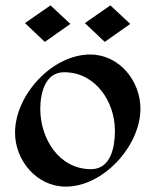

<svg xmlns="http://www.w3.org/2000/svg" viewBox="-20 -687 578 715"><path d="M503 -282C503 -386 424 -484 316 -484C174 -484 36 -333 36 -193C36 -89 117 8 225 8C366 8 503 -145 503 -282ZM408 -200C408 -142 394 -57 319 -57C199 -57 130 -172 130 -281C130 -338 147 -418 219 -418C336 -418 408 -308 408 -200ZM391 -667 296 -601 370 -531 465 -598ZM168 -667 73 -601 147 -531 242 -598Z"/></svg>

Font: Fondamento
Style: Regular
Weight: 400
Designer: Astigmatic (AOETI)
Foundry: Astigmatic (AOETI)
Version: Version 1.001